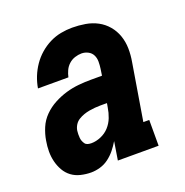

<svg xmlns="http://www.w3.org/2000/svg" viewBox="-104 -633 708 735"><g transform="rotate(-20 250.0 -265.0)"><path d="M146 8Q125 8 104 3Q83 -2 67 -14Q51 -26 41 -43.5Q31 -61 26 -81Q21 -101 21 -122.5Q21 -144 25 -166Q29 -191 39.5 -216Q50 -241 69.5 -260.5Q89 -280 113.5 -293Q138 -306 163.5 -313.5Q189 -321 215 -323.5Q241 -326 266 -326H311L315 -353Q317 -367 317 -381.5Q317 -396 311 -408Q305 -420 292.5 -426.5Q280 -433 266 -433Q253 -433 239 -428.5Q225 -424 214 -414Q203 -404 197 -391Q191 -378 188 -364H64Q68 -388 77 -410.5Q86 -433 100 -453.5Q114 -474 133 -490.5Q152 -507 174 -518Q196 -529 219.5 -533.5Q243 -538 266 -538Q293 -538 319.5 -533.5Q346 -529 368.5 -517Q391 -505 407.5 -485.5Q424 -466 432.5 -441.5Q441 -417 441.5 -390Q442 -363 437 -335L399 -105H423V0H257L269 -75Q259 -58 246.5 -42.5Q234 -27 218 -15Q202 -3 183 2.5Q164 8 146 8Q146 8 146 8Q146 8 146 8ZM185 -97Q204 -97 224 -105.5Q244 -114 258 -129.5Q272 -145 279.5 -164.5Q287 -184 290 -204L293 -221H266Q255 -221 243.5 -220Q232 -219 220.5 -217Q209 -215 197.5 -211Q186 -207 175.5 -200.5Q165 -194 158.5 -183.5Q152 -173 150 -161Q149 -154 149 -146.5Q149 -139 149.5 -132Q150 -125 152.5 -118.5Q155 -112 159 -106.5Q163 -101 170 -99Q177 -97 185 -97Z"/></g></svg>

Font: Iosevka Slab Extrabold Oblique
Style: Regular
Weight: 800
Italic angle: -9°
Monospace: yes
Designer: Belleve Invis
Foundry: Belleve Invis
Version: Version 11.1.1; ttfautohint (v1.8.3)